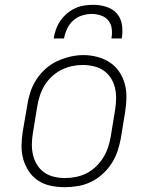

<svg xmlns="http://www.w3.org/2000/svg" viewBox="-20 -770 640 798"><path d="M248 8Q219 8 190.5 2Q162 -4 138.5 -19.5Q115 -35 99.5 -58.5Q84 -82 76.5 -109Q69 -136 69.5 -166Q70 -196 75 -226L94 -336Q98 -363 107 -389.5Q116 -416 132 -440.5Q148 -465 170 -484.5Q192 -504 218 -516Q244 -528 271.5 -534.5Q299 -541 327 -541Q356 -541 384.5 -533.5Q413 -526 436.5 -510.5Q460 -495 475.5 -472Q491 -449 498.5 -421.5Q506 -394 505.5 -364Q505 -334 500 -304L482 -194Q477 -167 468 -140.5Q459 -114 443 -89.5Q427 -65 405 -45.5Q383 -26 357 -13.5Q331 -1 303 3.5Q275 8 248 8ZM249 -30Q272 -30 295 -34.5Q318 -39 339 -49.5Q360 -60 378 -77Q396 -94 408.5 -114Q421 -134 428.5 -156Q436 -178 440 -201L458 -311Q462 -334 462.5 -358Q463 -382 458 -404Q453 -426 441 -445Q429 -464 411 -476.5Q393 -489 370 -494.5Q347 -500 323 -500Q301 -500 278.5 -495Q256 -490 235 -479.5Q214 -469 196 -452.5Q178 -436 165.5 -415.5Q153 -395 146 -373.5Q139 -352 135 -329L117 -219Q113 -196 112.5 -172.5Q112 -149 117 -127Q122 -105 133.5 -86Q145 -67 163 -54Q181 -41 203.5 -35.5Q226 -30 249 -30ZM203 -610Q206 -629 212.5 -647.5Q219 -666 230.5 -683Q242 -700 258 -713.5Q274 -727 292 -735.5Q310 -744 329.5 -747Q349 -750 368 -750Q396 -750 422.5 -741.5Q449 -733 466 -713.5Q483 -694 487 -666Q491 -638 486 -610H443Q447 -630 444.5 -650Q442 -670 430.5 -684.5Q419 -699 400 -705.5Q381 -712 362 -712Q341 -712 320.5 -705.5Q300 -699 284 -684.5Q268 -670 259 -650.5Q250 -631 246 -610Z"/></svg>

Font: Iosevka Slab XLtExObl
Style: Regular
Weight: 200
Width: 7
Italic angle: -9°
Monospace: yes
Designer: Belleve Invis
Foundry: Belleve Invis
Version: Version 11.1.1; ttfautohint (v1.8.3)